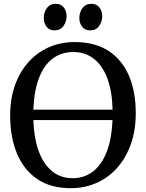

<svg xmlns="http://www.w3.org/2000/svg" viewBox="-20 -971 762 1002"><path d="M354.5 11Q247 12.5 175.5 -35.8Q104 -84 68.5 -169.8Q33 -255.5 33 -367Q33 -455.5 58.2 -526.2Q83.5 -597 129 -647.5Q174.5 -698 236 -724.8Q297.5 -751.5 369.5 -751.5Q475.5 -751.5 546.2 -705.5Q617 -659.5 652.8 -576Q688.5 -492.5 688.5 -380Q688.5 -292 663.5 -220.5Q638.5 -149 593.5 -97.5Q548.5 -46 487.5 -18Q426.5 10 354.5 11ZM359 -41Q418.5 -41 464 -75Q509.5 -109 536.2 -176.8Q563 -244.5 567 -344.5H154Q157 -251.5 181.5 -183.5Q206 -115.5 251 -78.2Q296 -41 359 -41ZM154 -398.5H567.5Q565.5 -493 540.8 -560.2Q516 -627.5 470.8 -663.5Q425.5 -699.5 361.5 -699.5Q302 -699.5 256.5 -666.5Q211 -633.5 184.5 -566.5Q158 -499.5 154 -398.5ZM263.5 -812.5Q237.5 -812.5 223 -831.5Q208.5 -850.5 208.5 -877Q208.5 -906 224.5 -928.5Q240.5 -951 271 -951H272Q298 -951 312.8 -932Q327.5 -913 327.5 -887Q327.5 -858 311.2 -835.2Q295 -812.5 264.5 -812.5ZM449.5 -812.5Q423.5 -812.5 408.8 -831.5Q394 -850.5 394 -877Q394 -906 410.2 -928.5Q426.5 -951 457 -951H458Q484 -951 498.8 -932Q513.5 -913 513.5 -887Q513.5 -858 497.2 -835.2Q481 -812.5 450.5 -812.5Z"/></svg>

Font: Merriweather 20pt
Style: Regular
Weight: 400
Version: Version 2.100